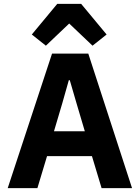

<svg xmlns="http://www.w3.org/2000/svg" viewBox="-20 -976 725 996"><path d="M665 0H507L457 -166H224L174 0H20L250 -698H438ZM420 -295 377 -440 342 -560H337L303 -440L260 -295ZM277 -956H401L533 -797L460 -739L339 -854L218 -739L145 -797Z"/></svg>

Font: IBM Plex Sans Var
Style: Regular
Weight: 400
Designer: Mike Abbink, Paul van der Laan, Pieter van Rosmalen
Foundry: Bold Monday
Version: Version 3.000